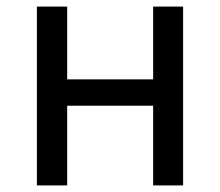

<svg xmlns="http://www.w3.org/2000/svg" viewBox="-20 -563 669 583"><path d="M92 0V-543H184V-322H445V-543H536V0H445V-242H184V0Z"/></svg>

Font: Farlight84_Sys_V01
Style: Regular
Weight: 400
Designer: Ryoko NISHIZUKA  (kana, bopomofo & ideographs); Paul D. Hunt (Latin, Greek & Cyrillic); Sandoll Communications , Soo-you
Foundry: Adobe
Version: Version 2.004;October 29, 2024;FontCreator 14.0.0.2814 64-bi